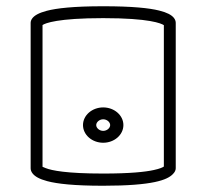

<svg xmlns="http://www.w3.org/2000/svg" viewBox="-20 -550 660 614"><path d="M287.7 -150C287.7 -159.3 297.8 -168.5 310 -168.5C322.2 -168.5 332.3 -159.3 332.3 -150C332.3 -140.7 322.2 -131.5 310 -131.5C297.8 -131.5 287.7 -140.7 287.7 -150ZM245.4 -150C245.4 -118.7 274.6 -93.5 310 -93.5C345.4 -93.5 374.6 -118.7 374.6 -150C374.6 -181.3 345.4 -206.5 310 -206.5C274.6 -206.5 245.4 -181.3 245.4 -150ZM126.1 -12.4C121.2 -14.4 117.6 -15.7 116 -16.6V-469.9C124.6 -475.9 164.4 -492 310 -492C458.7 -492 495.7 -475 504 -469.5V-17.4C500.6 -15 491.6 -10.5 471.9 -6.3C445 -0.3 396.1 5 310 5C192.3 5 145.4 -4.8 126.1 -12.4ZM532.3 7.3C539.1 0.8 542 -5.9 542 -11.8V-476.9C542 -481.6 540.4 -487.7 535.6 -493.4C528.1 -502.3 514.4 -510 488.9 -516.3C456.8 -524.2 403.4 -530 310 -530C214.6 -530 161.1 -523.7 129.3 -515.4C103.9 -508.7 90.8 -500.7 83.8 -492.1C79.3 -486.5 78 -480.9 78 -476.9V-11.9C78 -7.2 79.5 -1.1 84.3 4.8C91.7 14.2 105.5 22.5 131 29.3C163.1 37.8 216.5 44 310 44C469.8 44 514.6 25.1 532.3 7.3Z"/></svg>

Font: Platiipus Bold
Style: Bold
Weight: 400
Version: Version 001.000